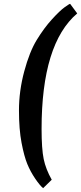

<svg xmlns="http://www.w3.org/2000/svg" viewBox="-20 -754 423 1002"><path d="M197 -81C197 -377.7 259 -578.7 383 -684L346 -734C343.3 -734 333.7 -728 317 -716C300.3 -704 278.3 -683 251 -653C223.7 -623 197.3 -587.3 172 -546C146.7 -504.7 124.8 -449.8 106.5 -381.5C88.2 -313.2 79 -245.7 79 -179C79 -112.3 83.5 -55.5 92.5 -8.5C101.5 38.5 111.5 75.3 122.5 102C133.5 128.7 147.2 154 163.5 178C179.8 202 193.7 218.7 205 228L250 184C229.3 147.3 215.3 111.3 208 76C200.7 40.7 197 -11.7 197 -81Z"/></svg>

Font: Oleo Script
Style: Regular
Weight: 400
Designer: Soytutype
Foundry: Soytutype
Version: Version 1.002